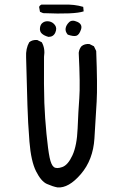

<svg xmlns="http://www.w3.org/2000/svg" viewBox="-20 -819 540 837"><path d="M230.5 -2Q210 -5.9 184.6 -17.1Q159.2 -28.3 137.2 -72.3Q115.2 -116.2 108.4 -201.2Q101.6 -286.1 99.6 -359.9Q97.7 -433.6 93.8 -569.3Q91.8 -607.4 107.4 -634.8Q121.1 -646.5 142.6 -644.5L162.1 -634.8Q177.7 -607.4 171.9 -571.3Q170.9 -435.5 173.3 -370.6Q175.8 -305.7 182.6 -235.4Q189.5 -165 196.3 -132.3Q203.1 -99.6 214.8 -90.8Q226.6 -82 251.5 -90.8Q276.4 -99.6 295.9 -142.1Q315.4 -184.6 318.4 -258.8Q321.3 -333 325.7 -391.1Q330.1 -449.2 323.2 -588.9Q325.2 -605.5 335 -617.2Q348.6 -628.9 370.1 -627L389.6 -617.2L399.4 -596.7Q405.3 -445.3 401.4 -376.5Q397.5 -307.6 391.6 -214.8Q385.7 -122.1 332.5 -60.1Q279.3 2 230.5 -2ZM191.4 -658.2Q172.9 -663.1 162.6 -672.4Q152.3 -681.6 154.3 -697.8Q156.2 -713.9 168 -721.2Q179.7 -728.5 194.8 -725.6Q210 -722.7 219.7 -709.5Q229.5 -696.3 221.2 -677.2Q212.9 -658.2 191.4 -658.2ZM275.4 -668Q263.7 -681.6 266.1 -695.8Q268.6 -710 281.2 -722.2Q293.9 -734.4 317.4 -723.6Q340.8 -712.9 333 -689.9Q325.2 -667 313 -663.1Q300.8 -659.2 275.4 -668ZM168 -761.7 154.3 -767.6 150.4 -789.1 154.3 -794.9 160.2 -798.8H257.8Q303.7 -800.8 342.8 -789.1L344.7 -769.5Q305.7 -755.9 168 -761.7Z"/></svg>

Font: JasonHandwriting2
Style: Regular
Weight: 400
Version: Version 1.05.10